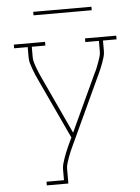

<svg xmlns="http://www.w3.org/2000/svg" viewBox="-59 -735 719 986"><g transform="rotate(-5 300.0 -242.0)"><path d="M142 205V186H232V131Q232 117 236 102Q240 87 245 73Q250 59 255.5 45Q261 31 267 18L268 17Q268 17 268 17Q268 17 268 17Q269 14 270 11Q271 8 273 5L289 -29L145 -338Q138 -352 132 -366.5Q126 -381 120.5 -396Q115 -411 110.5 -426Q106 -441 106 -457V-511H36V-530H197V-511H127V-457Q127 -442 131.5 -428Q136 -414 141 -400Q146 -386 152 -372.5Q158 -359 164 -346L300 -53L436 -346Q443 -359 448.5 -372.5Q454 -386 459 -400Q464 -414 468.5 -428Q473 -442 473 -457V-511H403V-530H564V-511H494V-457Q494 -441 489.5 -426Q485 -411 479.5 -396Q474 -381 468 -366.5Q462 -352 455 -338L292 13Q285 27 279 41.5Q273 56 267.5 71Q262 86 257.5 101Q253 116 253 131V205ZM150 -671V-689H450V-671Z"/></g></svg>

Font: Iosevka Curly Slab ThEx
Style: Regular
Weight: 100
Width: 7
Monospace: yes
Designer: Belleve Invis
Foundry: Belleve Invis
Version: Version 11.1.0; ttfautohint (v1.8.3)